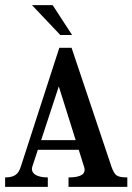

<svg xmlns="http://www.w3.org/2000/svg" viewBox="-28 -731 518 751"><path d="M178 -711 254 -594H208L97 -711ZM99 -81Q92 -61 108.5 -49Q125 -37 159 -37V0H-8V-37Q19 -37 33 -47Q47 -57 54 -81L204 -544H252L408 -79Q417 -53 428 -45Q439 -37 470 -37V0H240V-37Q314 -37 301 -78L280 -145H120ZM133 -183H268L202 -393Z"/></svg>

Font: Girassol
Style: Regular
Weight: 400
Width: 3
Designer: Liam Spradlin
Version: Version 1.004